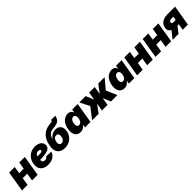

<svg xmlns="http://www.w3.org/2000/svg" viewBox="578 -2743 4768 4768"><g transform="rotate(-45 2962.0 -358.5)"><path d="M473.6 -352.1 449.2 -203.1H175.8L200.2 -352.1ZM289.1 -539.1 199.7 0H3.9L92.8 -539.1ZM642.6 -539.1 553.7 0H357.4L446.8 -539.1Z M920.9 11.7Q841.8 11.7 784.2 -15.9Q726.6 -43.5 697 -95.9Q667.5 -148.4 670.9 -222.7Q672.9 -289.1 696.8 -347.7Q720.7 -406.2 763.4 -450.9Q806.2 -495.6 865.2 -521.2Q924.3 -546.9 997.1 -546.9Q1059.1 -546.9 1110.4 -527.6Q1161.6 -508.3 1192.1 -470.7Q1222.7 -433.1 1222.7 -378.9Q1222.7 -322.3 1187.7 -289.1Q1152.8 -255.9 1087.6 -239.7Q1022.5 -223.6 931.4 -219Q840.3 -214.4 727.5 -214.4L745.6 -323.2Q842.8 -323.2 902.1 -325Q961.4 -326.7 992.4 -331.5Q1023.4 -336.4 1034.4 -345Q1045.4 -353.5 1045.4 -366.2Q1045.4 -386.7 1027.6 -397.9Q1009.8 -409.2 976.6 -409.2Q936 -409.2 912.6 -388.7Q889.2 -368.2 878.4 -336.9Q867.7 -305.7 864.3 -273.4Q860.8 -241.2 860.4 -217.8Q858.9 -190.9 864.5 -170.2Q870.1 -149.4 887 -137.7Q903.8 -126 936.5 -126Q971.2 -126 994.9 -138.9Q1018.6 -151.9 1025.9 -175.8L1201.2 -166Q1176.3 -86.4 1103.5 -37.4Q1030.8 11.7 920.9 11.7Z M1508.3 11.7Q1425.3 11.7 1367.2 -22.2Q1309.1 -56.2 1284.2 -122.6Q1259.3 -189 1275.4 -286.1L1277.8 -300.8Q1285.6 -346.7 1301.3 -396.2Q1316.9 -445.8 1344.7 -492.9Q1372.6 -540 1415.3 -579.3Q1458 -618.7 1518.8 -644.8Q1579.6 -670.9 1662.6 -677.2Q1700.7 -680.2 1719 -685.3Q1737.3 -690.4 1743.9 -700.4Q1750.5 -710.4 1753.9 -727.5H1900.4Q1888.7 -660.6 1860.8 -622.3Q1833 -584 1784.4 -565.9Q1735.8 -547.9 1661.6 -542Q1614.7 -538.6 1579.3 -527.8Q1543.9 -517.1 1517.8 -496.8Q1491.7 -476.6 1473.4 -444.8Q1455.1 -413.1 1442.4 -367.2H1446.3Q1465.3 -397.9 1497.6 -424.8Q1529.8 -451.7 1571.8 -468.8Q1613.8 -485.8 1661.6 -485.8Q1721.7 -485.8 1764.2 -458Q1806.6 -430.2 1825.7 -378.9Q1844.7 -327.6 1833 -257.3Q1819.8 -178.2 1774.9 -117.7Q1730 -57.1 1661.4 -22.7Q1592.8 11.7 1508.3 11.7ZM1530.3 -132.8Q1558.1 -132.8 1580.6 -146Q1603 -159.2 1618.7 -185.5Q1634.3 -211.9 1640.6 -250.5Q1647.5 -289.6 1640.9 -315.9Q1634.3 -342.3 1616.5 -355.5Q1598.6 -368.7 1571.3 -368.7Q1543.5 -368.7 1521 -355.5Q1498.5 -342.3 1483.2 -315.9Q1467.8 -289.6 1460.9 -250.5Q1454.6 -211.9 1460.9 -185.5Q1467.3 -159.2 1485.1 -146Q1502.9 -132.8 1530.3 -132.8Z M2062 7.8Q2002 7.8 1958 -23.2Q1914.1 -54.2 1895 -116Q1876 -177.7 1891.1 -269.5Q1907.2 -364.3 1947.5 -425.8Q1987.8 -487.3 2042 -517.1Q2096.2 -546.9 2152.8 -546.9Q2191.9 -546.9 2219.2 -534.2Q2246.6 -521.5 2263.9 -499.5Q2281.2 -477.5 2288.1 -450.2H2291L2305.7 -539.1H2500L2410.6 0H2217.3L2231.4 -86.9H2228Q2211.9 -59.1 2187.3 -37.8Q2162.6 -16.6 2131.1 -4.4Q2099.6 7.8 2062 7.8ZM2156.2 -143.1Q2183.6 -143.1 2205.8 -158.7Q2228 -174.3 2243.4 -202.6Q2258.8 -231 2265.1 -269.5Q2271.5 -309.1 2265.4 -337.4Q2259.3 -365.7 2242.2 -381.1Q2225.1 -396.5 2197.8 -396.5Q2171.4 -396.5 2149.9 -381.1Q2128.4 -365.7 2113.8 -337.4Q2099.1 -309.1 2092.3 -269.5Q2085.9 -230.5 2091.3 -201.9Q2096.7 -173.3 2113 -158.2Q2129.4 -143.1 2156.2 -143.1Z M2467.3 0 2685.1 -282.7 2556.6 -539.1H2778.3L2862.3 -340.3H2869.6L2902.3 -539.1H3098.1L3065.4 -340.3H3072.8L3222.2 -539.1H3443.8L3231 -282.7L3355 0H3127.4L3047.9 -194.8H3041.5L3009.3 0H2813L2845.7 -194.8H2838.9L2694.8 0Z M3602.1 7.8Q3542 7.8 3498 -23.2Q3454.1 -54.2 3435.1 -116Q3416 -177.7 3431.2 -269.5Q3447.3 -364.3 3487.5 -425.8Q3527.8 -487.3 3582 -517.1Q3636.2 -546.9 3692.9 -546.9Q3731.9 -546.9 3759.3 -534.2Q3786.6 -521.5 3804 -499.5Q3821.3 -477.5 3828.1 -450.2H3831.1L3845.7 -539.1H4040L3950.7 0H3757.3L3771.5 -86.9H3768.1Q3752 -59.1 3727.3 -37.8Q3702.6 -16.6 3671.1 -4.4Q3639.6 7.8 3602.1 7.8ZM3696.3 -143.1Q3723.6 -143.1 3745.8 -158.7Q3768.1 -174.3 3783.4 -202.6Q3798.8 -231 3805.2 -269.5Q3811.5 -309.1 3805.4 -337.4Q3799.3 -365.7 3782.2 -381.1Q3765.1 -396.5 3737.8 -396.5Q3711.4 -396.5 3689.9 -381.1Q3668.5 -365.7 3653.8 -337.4Q3639.2 -309.1 3632.3 -269.5Q3626 -230.5 3631.3 -201.9Q3636.7 -173.3 3653.1 -158.2Q3669.4 -143.1 3696.3 -143.1Z M4517.1 -352.1 4492.7 -203.1H4219.2L4243.7 -352.1ZM4332.5 -539.1 4243.2 0H4047.4L4136.2 -539.1ZM4686 -539.1 4597.2 0H4400.9L4490.2 -539.1Z M5163.6 -352.1 5139.2 -203.1H4865.7L4890.1 -352.1ZM4979 -539.1 4889.6 0H4693.8L4782.7 -539.1ZM5332.5 -539.1 5243.7 0H5047.4L5136.7 -539.1Z M5830.6 0H5647.9L5712.9 -392.6H5643.6Q5607.9 -392.6 5588.1 -380.6Q5568.4 -368.7 5564 -342.8Q5560.1 -317.9 5576.7 -305.9Q5593.3 -293.9 5630.4 -293.9H5772L5750.5 -164.1H5584Q5472.2 -164.1 5414.8 -212.9Q5357.4 -261.7 5371.1 -345.7Q5381.3 -405.3 5417.2 -448.7Q5453.1 -492.2 5509.8 -515.6Q5566.4 -539.1 5638.7 -539.1H5919.9ZM5501.5 0H5292.5L5489.3 -245.6H5693.8Z"/></g></svg>

Font: Inter 18pt Black
Style: Italic
Weight: 900
Italic angle: -9.3988°
Designer: Rasmus Andersson
Foundry: rsms
Version: Version 4.001;git-66647c0bb